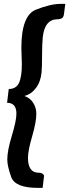

<svg xmlns="http://www.w3.org/2000/svg" viewBox="-20 -792 348 965"><path d="M170.4 152.3Q55.7 152.3 36.1 97.2Q16.6 42 16.6 9.8Q16.6 -34.7 39.6 -110.1Q62.5 -185.5 62.5 -220.7Q62.5 -275.4 15.6 -275.4L23.9 -344.7Q61 -344.7 75.4 -375.2Q89.8 -405.8 89.8 -469.7L87.4 -550.8Q87.4 -714.4 160.6 -743.4Q233.9 -772.5 284.7 -772.5H308.1L301.3 -719.2Q298.3 -702.1 287.6 -698.7Q276.9 -695.3 273.4 -695.3H270Q204.1 -695.3 194.8 -604Q191.4 -568.4 191.4 -511.7Q191.4 -455.1 189 -428.7Q184.6 -381.8 161.1 -350.3Q137.7 -318.8 102.5 -309.6Q131.3 -299.8 147 -274.9Q162.6 -250 162.6 -219.7Q162.6 -178.7 141.6 -106.9Q120.6 -35.2 120.6 1.5Q120.6 76.2 174.8 76.2H179.2Q186 76.2 193.6 81.1Q201.2 85.9 201.2 91.8V93.8L194.3 152.3Z"/></svg>

Font: Lato-BoldItalic
Style: Bold Italic
Weight: 700
Italic angle: -7°
Designer: Lukasz Dziedzic
Foundry: tyPoland Lukasz Dziedzic
Version: Version 1.104; Western+Polish opensource